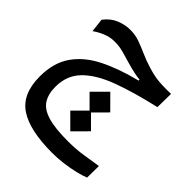

<svg xmlns="http://www.w3.org/2000/svg" viewBox="-202 -551 991 991"><g transform="rotate(45 293.0 -55.5)"><path d="M340.8 312Q176.3 312 96.4 258.8Q16.6 205.6 16.6 77.6Q16.6 -21.5 62.3 -87.6Q107.9 -153.8 192.4 -196.3Q276.9 -238.8 392.6 -267.6V-274.4Q371.1 -276.4 347.9 -281.5Q324.7 -286.6 297.4 -294.4Q258.8 -305.7 228.3 -314.2Q197.8 -322.8 164.1 -322.8Q129.9 -322.8 99.9 -310.5Q69.8 -298.3 43.9 -279.8L35.2 -354.5Q64 -392.1 101.8 -407.5Q139.6 -422.9 177.7 -422.9Q213.9 -422.9 245.6 -411.6Q277.3 -400.4 312 -384.8Q346.2 -369.1 391.1 -355.5Q421.9 -346.2 446.8 -342Q471.7 -337.9 498 -337.4Q511.2 -336.9 526.9 -336.9Q542 -336.9 559.6 -337.4L558.1 -239.3Q418.5 -207.5 318.4 -170.4Q218.3 -133.3 164.8 -79.1Q111.3 -24.9 111.3 58.1Q111.3 111.8 133.3 146Q155.3 180.2 208.7 196Q262.2 211.9 355.5 211.9Q415 211.9 466.8 203.6Q518.6 195.3 559.6 189L558.6 274.4Q536.6 283.7 501.2 292.2Q465.8 300.8 424.1 306.4Q382.3 312 340.8 312ZM328.6 167 252.9 91.3 323.2 21 254.4 -47.9 330.1 -123.5 405.3 -47.9 335.4 22.5 403.8 91.3Z"/></g></svg>

Font: CaskaydiaMono NF
Style: Regular
Weight: 400
Designer: Aaron Bell
Foundry: Saja Typeworks
Version: Version 2111.001; ttfautohint (v1.8.4);Nerd Fonts 3.1.1